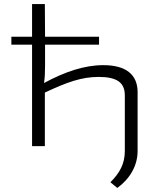

<svg xmlns="http://www.w3.org/2000/svg" viewBox="-20 -720 771 946"><path d="M489 -399C395 -399 299 -366 197 -311C201 -337 202 -368 202 -401V-500H468V-539H202L201 -700H138V-539H36V-500H138V0H201V-264C310 -315 382 -341 466 -341C555 -341 595 -314 595 -250V24C595 87 570 132 524 178L558 206C619 162 658 97 658 24V-266C658 -353 600 -399 489 -399Z"/></svg>

Font: Exo 2 Light Expanded
Style: Regular
Weight: 300
Width: 7
Designer: Natanael Gama
Version: Version 1.001;PS 001.001;hotconv 1.0.70;makeotf.lib2.5.58329